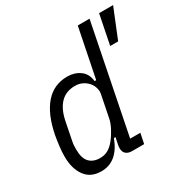

<svg xmlns="http://www.w3.org/2000/svg" viewBox="-170 -887 1019 1045"><g transform="rotate(-30 339.5 -364.0)"><path d="M371 0Q347 0 333.5 -12Q320 -24 320 -47Q320 -55 321 -62Q322 -69 324 -77L331 -111H321Q275 12 173 12Q106 12 72 -35Q38 -82 38 -158Q38 -185 42 -220Q46 -255 52 -287Q75 -404 129 -466Q183 -528 268 -528Q313 -528 346.5 -504Q380 -480 385 -432H395L457 -740H531L396 -64H460L447 0ZM202 -54Q231 -54 253 -66.5Q275 -79 295 -104Q315 -129 331 -159.5Q347 -190 352 -216L380 -356Q383 -373 377.5 -392Q372 -411 359 -426.5Q346 -442 325.5 -452.5Q305 -463 279 -463Q222 -463 187.5 -427.5Q153 -392 139 -325L116 -209Q113 -195 112.5 -182Q112 -169 112 -159Q112 -104 136 -79Q160 -54 202 -54ZM604 -555H554L591 -740H679Z"/></g></svg>

Font: IBM Plex Sans Condensed
Style: Italic
Weight: 400
Width: 3
Italic angle: -11°
Designer: Mike Abbink, Paul van der Laan, Pieter van Rosmalen
Foundry: Bold Monday
Version: Version 1.3